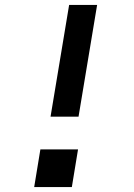

<svg xmlns="http://www.w3.org/2000/svg" viewBox="-20 -755 540 775"><path d="M184 -284 259 -735H372L297 -284ZM118 0 143 -152H295L270 0Z"/></svg>

Font: Iosevka SS04 Oblique
Style: Bold
Weight: 700
Italic angle: -9°
Monospace: yes
Designer: Belleve Invis
Foundry: Belleve Invis
Version: Version 19.0.0; ttfautohint (v1.8.4)